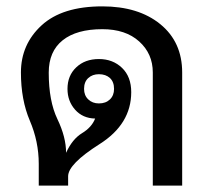

<svg xmlns="http://www.w3.org/2000/svg" viewBox="-20 -580 660 600"><path d="M186.5 -102.5Q206.1 -145.5 236.3 -163.8Q266.6 -182.1 277.3 -209.5Q238.3 -210.4 214.6 -237.3Q190.9 -264.2 190.9 -302.2Q190.9 -343.8 218.3 -369.6Q245.6 -395.5 289.1 -395.5Q332.5 -395.5 361.3 -367.9Q390.1 -340.3 390.1 -292Q390.1 -192.4 291.5 -129.9Q192.9 -67.4 192.9 -29.3V0H101.1V-67.9Q101.1 -137.7 73.2 -202.9Q45.4 -268.1 45.4 -353.5Q45.4 -441.4 109.9 -500.7Q174.3 -560.1 299.8 -560.1Q412.6 -560.1 481 -504.4Q549.3 -448.7 549.3 -353.5V0H457.5V-353.5Q457.5 -412.1 415 -450.4Q372.6 -488.8 299.8 -488.8Q219.2 -488.8 175.8 -454.1Q132.3 -419.4 132.3 -353Q132.3 -264.2 159.4 -207.8Q186.5 -151.4 186.5 -102.5ZM336.4 -302.2Q336.4 -324.2 323.5 -336.2Q310.5 -348.1 289.1 -348.1Q269 -348.1 255.9 -336.2Q242.7 -324.2 242.7 -302.2Q242.7 -281.7 255.9 -269.3Q269 -256.8 289.1 -256.8Q310.5 -256.8 323.5 -269.3Q336.4 -281.7 336.4 -302.2Z"/></svg>

Font: Roboto Web
Style: Regular
Weight: 400
Designer: Google
Version: Version 1.200310; 2013